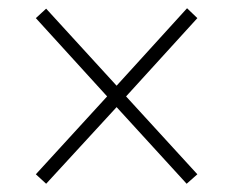

<svg xmlns="http://www.w3.org/2000/svg" viewBox="-20 -593 550 466"><path d="M92 -147 67 -170 240 -359 67 -549 92 -572 263 -385 434 -573 459 -549 286 -359 459 -170 433 -147 263 -333Z"/></svg>

Font: Noto Serif Tamil SemiCondensed ExtraLight
Style: Italic
Weight: 200
Width: 4
Italic angle: -12°
Designer: Indian Type Foundry, Tom Grace, and the Monotype Design Team
Foundry: Monotype Imaging Inc.
Version: Version 2.003; ttfautohint (v1.8.4.7-5d5b)